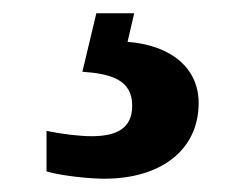

<svg xmlns="http://www.w3.org/2000/svg" viewBox="-20 -29 373 289"><path d="M137 240C222 240 279 197 279 126C279 73 237 39 172 34L182 -9H125L104 79C147 82 179 91 179 130C179 164 156 176 118 176C100 176 74 173 50 168V229C74 236 116 240 137 240Z"/></svg>

Font: Noto Serif Georgian Bold
Style: Regular
Weight: 700
Designer: Monotype Design Team, Akaki Razmadze
Foundry: Google LLC
Version: Version 2.003